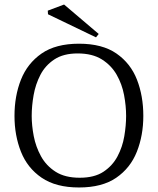

<svg xmlns="http://www.w3.org/2000/svg" viewBox="-20 -819 697 848"><path d="M329 9Q227 9 164 -34Q101 -77 72.5 -149Q44 -221 44 -307Q44 -395 72.5 -467Q101 -539 163.5 -582.5Q226 -626 329 -626Q432 -626 494.5 -582.5Q557 -539 585 -467Q613 -395 613 -307Q613 -221 584.5 -149Q556 -77 493.5 -34Q431 9 329 9ZM332 -34Q397 -34 437 -60.5Q477 -87 499 -128.5Q521 -170 529 -217.5Q537 -265 537 -307Q537 -351 528 -399Q519 -447 495.5 -488.5Q472 -530 430 -556.5Q388 -583 323 -583Q260 -583 220 -556.5Q180 -530 158.5 -488.5Q137 -447 128.5 -399Q120 -351 120 -307Q120 -265 129 -218Q138 -171 161 -129Q184 -87 225.5 -60.5Q267 -34 332 -34ZM404 -654 192 -756 191 -772 263 -799 416 -669Z"/></svg>

Font: Manuale Light
Style: Regular
Weight: 300
Designer: Eduardo Tunni / Pablo Cosgaya
Foundry: Eduardo Tunni / Pablo Cosgaya
Version: Version 1.002